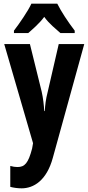

<svg xmlns="http://www.w3.org/2000/svg" viewBox="-20 -786 482 1046"><path d="M292 -766H151C134 -728 86 -658 56 -619V-606H134C154 -624 193 -656 221 -694C248 -656 286 -627 309 -606H387V-619C349 -669 314 -722 292 -766ZM3 -546 160 -6 155 23C134 103 115 124 75 124C63 124 49 122 36 118V232C55 237 76 240 98 240C162 240 234 199 268 73L439 -546H300L240 -286C229 -243 226 -215 224 -181H221C219 -216 215 -251 207 -287L143 -546Z"/></svg>

Font: Noto Sans Tamil ExtraCondensed
Style: Bold
Weight: 700
Width: 2
Designer: Jelle Bosma - Monotype Design Team
Foundry: Monotype Imaging Inc.
Version: Version 2.004